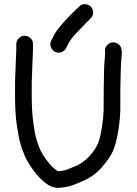

<svg xmlns="http://www.w3.org/2000/svg" viewBox="-20 -868 664 932"><path d="M246.5 -617C256.2 -611.7 266.5 -610.8 277.5 -614.5C288.5 -618.2 296.3 -625 301 -635L313 -658C319.7 -671.3 331.7 -687.3 349 -706C368.3 -726.7 384.7 -743.7 398 -757L420 -779C428 -786.3 432 -795.7 432 -807C432 -818.3 428.2 -828 420.5 -836C412.8 -844 403.3 -848 392 -848C380.7 -848 371.3 -844 364 -836L342 -815C326.7 -800.3 309 -782 289 -760C267 -736 251 -714.3 241 -695L229 -671C223.7 -661.7 222.8 -651.7 226.5 -641C230.2 -630.3 236.8 -622.3 246.5 -617ZM100.5 -694.5C89.5 -694.8 80 -691 72 -683C64 -675 59.7 -665.7 59 -655V-625C58.3 -605.7 57.3 -580.7 56 -550C54.7 -519.3 53.7 -493 53 -471V-402C53 -377.3 53.7 -352.3 55 -327C56.3 -301.7 59.2 -275.3 63.5 -248C67.8 -220.7 72 -198.7 76 -182C80 -164.7 85 -149 91 -135C96.3 -120.3 102 -107 108 -95C114.7 -81.7 124.7 -65.7 138 -47C151.3 -28.3 164 -13.2 176 -1.5C188 10.2 198.3 19 207 25C217 32.3 228 37.7 240 41C253.3 45 270.3 45 291 41C309 38.3 324 34.7 336 30C345.3 26 358.3 20.7 375 14C395 6 414.3 -4.7 433 -18C451.7 -31.3 469.7 -49 487 -71C504.3 -92.3 518 -113.3 528 -134C537.3 -154.7 545.7 -185.3 553 -226C559.7 -266.7 563.3 -302.3 564 -333V-428C564.7 -462.7 565.3 -493.3 566 -520C566.7 -546 567.7 -565.7 569 -579C571 -596.3 571.7 -609.3 571 -618L570 -626C568.7 -637.3 563.7 -646.5 555 -653.5C546.3 -660.5 536.5 -663.3 525.5 -662C514.5 -660.7 505.5 -655.7 498.5 -647C491.5 -638.3 488.7 -628.7 490 -618V-610C490 -606.7 489.7 -599.7 489 -589C487 -572.3 485.7 -550 485 -522C484.3 -495.3 483.8 -464.3 483.5 -429C483.2 -393.7 483 -362 483 -334C482.3 -307.3 479 -276.3 473 -241C467 -206.3 460.7 -181.8 454 -167.5C447.3 -153.2 437.5 -138 424.5 -122C411.5 -106 398.3 -93.3 385 -84C371.7 -74 358.3 -66.3 345 -61C327.7 -54.3 314.7 -49 306 -45C299.3 -42.3 290 -40 278 -38C270.7 -37.3 265.3 -37 262 -37C258.7 -38.3 255.7 -40 253 -42C247.7 -45.3 241 -51 233 -59C224.3 -67.7 214.5 -79.5 203.5 -94.5C192.5 -109.5 184.7 -121.7 180 -131C175.3 -141 170.7 -151.7 166 -163C162 -175 158 -188 154 -202C150.7 -216 147.2 -235.3 143.5 -260C139.8 -284.7 137.3 -308.7 136 -332C134.7 -355.3 134 -378.7 134 -402V-470C134.7 -490.7 135.7 -516.3 137 -547C138.3 -577.7 139.3 -603 140 -623V-653C140.7 -664.3 137 -674 129 -682C121 -690 111.5 -694.2 100.5 -694.5Z"/></svg>

Font: Ruji's Handwriting Font v.2.0
Style: Medium
Weight: 500
Version: Version 2.0